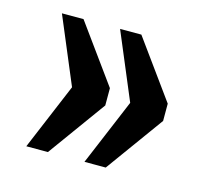

<svg xmlns="http://www.w3.org/2000/svg" viewBox="-68 -549 608 558"><g transform="rotate(15 236.0 -270.0)"><path d="M229 -70H293L419 -244V-296L293 -470H229L313 -270ZM54 -70H119L245 -244V-296L119 -470H54L138 -270Z"/></g></svg>

Font: Noto Serif Lao ExtraCondensed ExtraBold
Style: Regular
Weight: 800
Width: 2
Designer: Monotype Design Team
Foundry: Monotype Imaging Inc.
Version: Version 2.003